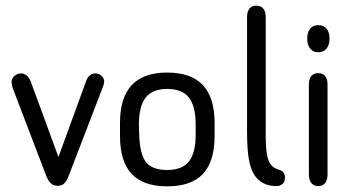

<svg xmlns="http://www.w3.org/2000/svg" viewBox="-20 -650 1254 680"><path d="M187 -94 89 -361Q77 -390 54 -390Q41 -390 31 -381Q21 -372 21 -359Q21 -355 22.5 -349.5Q24 -344 25 -338L145 -24Q152 -8 161 0Q170 8 184 8Q198 8 206.5 0.5Q215 -7 222 -24L344 -341Q349 -354 349 -361Q349 -373 339.5 -381.5Q330 -390 318 -390Q295 -390 285 -363Z M405 -215V-168Q405 -78 446.5 -34Q488 10 572 10Q657 10 698.5 -34Q740 -78 740 -168V-215Q740 -304 698.5 -348.5Q657 -393 572 -393Q488 -393 446.5 -348.5Q405 -304 405 -215ZM673 -209V-173Q673 -108 649 -78Q625 -48 572 -48Q519 -48 497 -76Q475 -104 473 -174L472 -209Q472 -274 496 -304.5Q520 -335 572 -335Q625 -335 649 -304.5Q673 -274 673 -209Z M959 9Q972 9 980.5 1.5Q989 -6 989 -18Q990 -31 984.5 -38.5Q979 -46 968 -49Q950 -54 939.5 -66.5Q929 -79 925 -105.5Q921 -132 921 -180V-589Q921 -609 912.5 -619.5Q904 -630 888 -630Q872 -630 863.5 -619.5Q855 -609 855 -589V-186Q855 -123 861 -87.5Q867 -52 881 -30Q907 9 959 9Z M1107 -561Q1089 -561 1078.5 -548.5Q1068 -536 1068 -513Q1068 -491 1078.5 -478Q1089 -465 1107 -465Q1126 -465 1136.5 -478Q1147 -491 1147 -513Q1147 -536 1136.5 -548.5Q1126 -561 1107 -561ZM1074 -32Q1074 -13 1082.5 -2Q1091 9 1107 9Q1123 9 1131.5 -2Q1140 -13 1140 -32V-351Q1140 -370 1131.5 -380.5Q1123 -391 1107 -391Q1091 -391 1082.5 -380.5Q1074 -370 1074 -351Z"/></svg>

Font: Beiruti
Style: Regular
Weight: 400
Version: Version 1.00